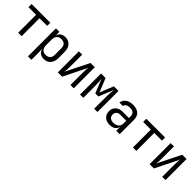

<svg xmlns="http://www.w3.org/2000/svg" viewBox="324 -1963 3545 3545"><g transform="rotate(45 2097.0 -190.0)"><path d="M254.4 0V-467.8H54.7V-549.8H543.9V-467.8H344.2V0Z M690.4 180.2V-549.8H780.8V-444.8H781.7Q788.6 -499 828.6 -529.3Q868.7 -559.6 930.2 -560.1Q1013.2 -560.1 1062 -505.4Q1110.8 -450.7 1111.3 -356V-194.8Q1111.3 -99.6 1062 -44.9Q1013.2 10.3 930.2 9.8Q868.7 9.8 828.6 -21Q788.6 -51.8 781.7 -105H778.8L780.8 20V180.2ZM899.9 -67.9Q957 -67.9 989.3 -98.1Q1021.5 -127.9 1021 -194.8V-355Q1021 -422.9 989.3 -452.6Q957 -481.9 899.9 -481.9Q845.2 -481.9 813 -446.8Q780.3 -411.6 780.8 -350.1V-200.2Q780.8 -138.2 813 -103Q845.2 -67.9 899.9 -67.9Z M1289.6 0V-549.8H1376V-253.9Q1376 -210.9 1374.3 -165Q1372.6 -119.1 1364.7 -89.8L1593.3 -549.8H1705.1V0H1619.1V-296.9Q1619.1 -340.8 1620.6 -387Q1622.1 -433.1 1630.4 -461.9L1401.9 0Z M1868.7 0V-549.8H1986.8L2094.7 -280.8L2203.6 -549.8H2324.2V0H2238.3V-85Q2238.3 -228 2239.7 -332Q2241.2 -436 2251.5 -505.9L2134.3 -214.8H2052.7L1942.9 -490.2Q1951.7 -428.2 1953.4 -332Q1955.1 -235.8 1955.1 -85V0Z M2647.9 9.8Q2563 9.8 2513.2 -37.6Q2463.4 -85 2462.9 -162.1Q2462.9 -212.9 2485.8 -251Q2508.8 -289.1 2549.8 -310.5Q2590.8 -332 2644 -332H2813.5V-375Q2813.5 -481.9 2696.3 -481.9Q2645 -481.9 2612.8 -462.9Q2580.6 -443.8 2579.1 -410.2H2488.8Q2493.7 -475.1 2549.3 -517.6Q2605 -560.1 2696.3 -560.1Q2796.4 -560.1 2850.1 -512.2Q2903.8 -464.4 2903.3 -377.9V0H2814.5V-100.1H2812.5Q2804.7 -49.3 2761.7 -19.5Q2718.3 9.8 2647.9 9.8ZM2669.9 -65.9Q2735.4 -65.9 2774.4 -98.1Q2813.5 -130.4 2813.5 -185.1V-262.2H2653.8Q2609.9 -262.2 2582.5 -235.4Q2555.2 -209 2555.2 -165Q2555.2 -119.1 2585.4 -92.3Q2615.7 -65.9 2669.9 -65.9Z M3250 0V-467.8H3050.3V-549.8H3539.6V-467.8H3339.8V0Z M3686 0V-549.8H3772.5V-253.9Q3772.5 -210.9 3770.8 -165Q3769 -119.1 3761.2 -89.8L3989.7 -549.8H4101.6V0H4015.6V-296.9Q4015.6 -340.8 4017.1 -387Q4018.6 -433.1 4026.9 -461.9L3798.3 0Z"/></g></svg>

Font: UDEV Gothic 35
Style: Regular
Weight: 400
Version: v2.1.0; ttfautohint (v1.8.4.7-5d5b-dirty) -l 6 -r 45 -G 200 